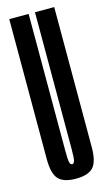

<svg xmlns="http://www.w3.org/2000/svg" viewBox="-109 -715 430 761"><g transform="rotate(-15 106.0 -335.0)"><path d="M105 4.5Q155 4.5 176 -18.2Q197 -41 197 -100.5V-675H118V-112.5Q118 -77 115 -66Q112 -55 105 -55Q97.5 -55 94.8 -66Q92 -77 92 -112.5V-675H12.5V-100.5Q12.5 -41 33.5 -18.2Q54.5 4.5 105 4.5Z"/></g></svg>

Font: Anybody UltraCondensed
Style: Regular
Weight: 400
Width: 1
Version: Version 1.113;gftools[0.9.25]